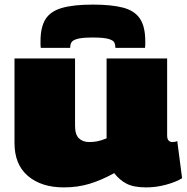

<svg xmlns="http://www.w3.org/2000/svg" viewBox="-20 -804 811 834"><path d="M257 10Q160 10 101.5 -39.5Q43 -89 43 -183V-550H306V-258Q306 -219 323 -203Q340 -187 367 -187Q385 -187 401.5 -190Q418 -193 443 -203V-550H706V-216Q706 -200 712.5 -193.5Q719 -187 729 -187Q741 -187 750 -191L771 -30Q746 -14 702.5 -2Q659 10 615 10Q561 10 530 -6Q499 -22 476 -52Q422 -22 370 -6Q318 10 257 10ZM383 -784Q464 -784 514 -771Q564 -758 587.5 -723.5Q611 -689 611 -625Q611 -618 611 -610.5Q611 -603 610 -596H481Q481 -599 481 -601Q481 -610 476.5 -619.5Q472 -629 451 -635Q430 -641 383 -641Q336 -641 315.5 -635Q295 -629 290 -619.5Q285 -610 285 -601V-596H157Q156 -603 156 -610.5Q156 -618 156 -625Q156 -686 177.5 -720.5Q199 -755 249 -769.5Q299 -784 383 -784Z"/></svg>

Font: Georama Extended Black
Style: Regular
Weight: 900
Width: 7
Designer: Jean-Baptiste Levee
Foundry: Production Type
Version: Version 1.000